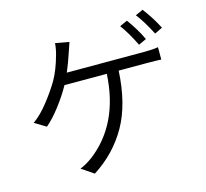

<svg xmlns="http://www.w3.org/2000/svg" viewBox="-121 -964 1243 1159"><g transform="rotate(-15 500.0 -384.5)"><path d="M839.8 -649.4 791 -627Q751 -709 710 -764.6L757.8 -786.1Q809.6 -714.8 839.8 -649.4ZM326.2 -577.1H805.7Q863.3 -577.1 897.5 -583V-505.9Q867.2 -507.8 805.7 -507.8H631.8Q621.1 -300.8 544.4 -166Q467.8 -31.2 332 55.7L255.9 3.9Q291 -8.8 335 -41Q541 -199.2 557.6 -507.8H293Q260.7 -449.2 214.4 -388.7Q168 -328.1 126 -293L54.7 -335.9Q103.5 -370.1 152.8 -433.1Q202.1 -496.1 234.4 -551.8Q267.6 -611.3 290 -693.4Q300.8 -729.5 303.7 -767.6L389.6 -752Q385.7 -741.2 377.9 -717.3Q370.1 -693.4 366.2 -683.6Q351.6 -637.7 326.2 -577.1ZM818.4 -803.7 866.2 -825.2Q918 -756.8 951.2 -690.4L902.3 -667Q858.4 -752.9 818.4 -803.7Z"/></g></svg>

Font: Gen Shin Gothic Monospace Normal
Style: Regular
Weight: 350
Designer: [Source Han Sans]
Ryoko NISHIZUKA  (kana & ideographs); Paul D. Hunt (Latin, Greek & Cyrillic); Wenlong ZHANG  (bopomofo
Version: Version 1.002.20150607